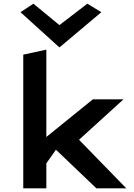

<svg xmlns="http://www.w3.org/2000/svg" viewBox="-20 -1020 725 1040"><path d="M91 -954 302 -763 529 -954 453 -1000 302 -884 161 -1000ZM664 0 408 -263 649 -482H483L231 -278V-751L106 -724V0H231V-135L283 -209L502 0Z"/></svg>

Font: Bluebird
Style: Ext
Weight: 400
Designer: Jasper
Foundry: Cannot Into Space Fonts
Version: Version 0.98